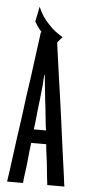

<svg xmlns="http://www.w3.org/2000/svg" viewBox="-54 -776 365 808"><g transform="rotate(5 129.0 -372.5)"><path d="M152.3 -228.5Q152.3 -228.5 127 -228.5Q100.6 -228.5 100.6 -228.5Q100.6 -228.5 103.5 -249Q105.5 -268.6 108.4 -294.9Q111.3 -326.2 115.2 -354.5Q118.2 -382.8 118.2 -382.8Q118.2 -382.8 118.2 -382.8Q118.2 -382.8 118.2 -382.8Q119.1 -391.6 120.1 -401.4Q121.1 -410.2 122.1 -419.9Q123 -428.7 123 -439.5Q124 -450.2 125 -460.9Q125 -460.9 126 -460.9Q127 -460.9 127 -460.9Q127 -460.9 127 -460.9Q127 -460.9 127 -460.9Q127.9 -450.2 128.9 -439.5Q129.9 -428.7 130.9 -419.9Q131.8 -410.2 132.8 -401.4Q133.8 -391.6 134.8 -382.8Q134.8 -382.8 137.7 -354.5Q141.6 -326.2 144.5 -294.9Q147.5 -268.6 149.4 -249Q152.3 -228.5 152.3 -228.5ZM250 0Q250 0 248 -11.7Q247.1 -22.5 244.1 -43Q239.3 -80.1 230.5 -140.6Q221.7 -202.1 212.9 -271.5Q206.1 -317.4 200.2 -364.3Q193.4 -410.2 187.5 -452.1Q176.8 -531.2 168.9 -585Q162.1 -638.7 162.1 -638.7Q162.1 -638.7 128.9 -638.7Q94.7 -638.7 94.7 -638.7Q94.7 -638.7 89.8 -601.6Q85 -565.4 77.1 -506.8Q73.2 -475.6 68.4 -440.4Q63.5 -404.3 57.6 -367.2Q51.8 -321.3 45.9 -275.4Q39.1 -228.5 33.2 -186.5Q22.5 -107.4 15.6 -53.7Q7.8 0 7.8 0Q7.8 0 41 0Q75.2 0 75.2 0Q75.2 0 77.1 -21.5Q80.1 -43.9 84 -72.3Q87.9 -107.4 90.8 -138.7Q94.7 -170.9 94.7 -170.9Q94.7 -170.9 127 -170.9Q158.2 -170.9 158.2 -170.9Q158.2 -170.9 160.2 -149.4Q163.1 -127 167 -98.6Q170.9 -63.5 173.8 -32.2Q177.7 0 177.7 0Q177.7 0 213.9 0Q250 0 250 0ZM187.5 -626Q187.5 -626 187.5 -626Q187.5 -626 187.5 -626Q171.9 -634.8 156.2 -646.5Q141.6 -657.2 127 -673.8Q112.3 -688.5 100.6 -706.1Q88.9 -724.6 80.1 -745.1Q80.1 -745.1 74.2 -713.9Q67.4 -681.6 67.4 -681.6Q67.4 -681.6 67.4 -681.6Q67.4 -681.6 67.4 -681.6Q77.1 -664.1 87.9 -650.4Q98.6 -636.7 111.3 -627Q124 -617.2 136.7 -610.4Q149.4 -602.5 162.1 -595.7Q162.1 -595.7 174.8 -611.3Q187.5 -626 187.5 -626Z"/></g></svg>

Font: AgendaMediumCondGoodkids
Style: AgendaMediumCondGoodkids
Weight: 500
Designer: ""
Version: ""